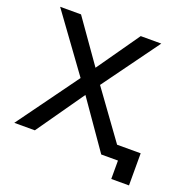

<svg xmlns="http://www.w3.org/2000/svg" viewBox="-141 -835 1060 1079"><g transform="rotate(20 389.0 -295.5)"><path d="M37 -701H162L341 -447L519 -701H642L398 -365L603 -82H744V110H638V0H538L340 -284L141 0H18L282 -364Z"/></g></svg>

Font: LT Superior Semi-bold
Style: Regular
Weight: 600
Designer: Daniel Lyons
Foundry: LyonsType
Version: Version 1.0